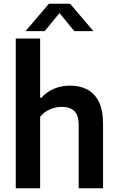

<svg xmlns="http://www.w3.org/2000/svg" viewBox="-20 -1016 636 1036"><path d="M65 0V-808H196.5V-488.5H203Q263.5 -554 360 -554Q409.5 -554 449.5 -533.8Q489.5 -513.5 512.8 -468Q536 -422.5 536 -347.5V0H404.5V-339Q404.5 -396 380 -417.8Q355.5 -439.5 314.5 -439.5Q283.5 -439.5 251.2 -426.5Q219 -413.5 196.5 -385.5V0ZM118 -848 244 -996H358L484 -848H381L301 -945.5L221 -848Z"/></svg>

Font: Encode Sans SmBold
Style: Regular
Weight: 600
Designer: Multiple Designers
Foundry: Impallari Type
Version: Version 3.002; ttfautohint (v1.8.3) -l 8 -r 50 -G 200 -x 14 